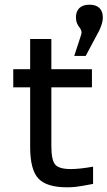

<svg xmlns="http://www.w3.org/2000/svg" viewBox="-20 -798 463 827"><path d="M285.2 -69.8Q322.3 -69.8 380.9 -80.1V-5.9Q373.5 -4.4 358.6 -1.7Q343.8 1 338.1 2Q332.5 2.9 321.5 4.6Q310.5 6.3 303.7 7.1Q296.9 7.8 287.6 8.3Q278.3 8.8 269 8.8Q180.7 8.8 145.3 -29.1Q109.9 -66.9 109.9 -165V-421.9H37.1V-500H109.9V-629.9H201.2V-500H376V-421.9H201.2V-168.9Q201.2 -108.4 217.8 -89.1Q234.4 -69.8 285.2 -69.8ZM299.8 -557.1 329.1 -647Q333 -657.2 329.8 -666.3Q326.7 -675.3 321.8 -680.7Q316.9 -686 312 -697.3Q307.1 -708.5 307.1 -723.1Q307.1 -749 322 -763.4Q336.9 -777.8 365.2 -777.8Q393.6 -777.8 408.2 -763.4Q422.9 -749 422.9 -723.1V-721.2Q422.9 -699.2 407.2 -666L349.1 -557.1Z"/></svg>

Font: LT Wave Text
Style: Regular
Weight: 400
Designer: Daniel Lyons
Version: Version 2.5 (Glyphs App)